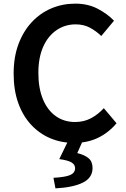

<svg xmlns="http://www.w3.org/2000/svg" viewBox="-20 -772 691 1056"><path d="M388 14Q318 14 258 -11Q198 -36 152 -85Q106 -134 80.5 -205Q55 -276 55 -367Q55 -458 81.5 -529Q108 -600 154.5 -650Q201 -700 262.5 -726Q324 -752 394 -752Q464 -752 518 -723.5Q572 -695 607 -658L537 -574Q508 -602 474 -620Q440 -638 396 -638Q337 -638 290 -605.5Q243 -573 217 -513.5Q191 -454 191 -371Q191 -287 216 -226.5Q241 -166 286.5 -133.5Q332 -101 393 -101Q442 -101 481 -122Q520 -143 551 -177L621 -94Q576 -41 518 -13.5Q460 14 388 14ZM285 264 274 206Q342 202 367.5 190Q393 178 393 153Q393 134 374.5 122Q356 110 306 103L358 -4H438L405 70Q446 80 467.5 98.5Q489 117 489 152Q489 206 435.5 232.5Q382 259 285 264Z"/></svg>

Font: Noto Sans TC Thin SemiBold
Style: Regular
Weight: 600
Version: Version 2.004-H2;hotconv 1.0.118;makeotfexe 2.5.65603